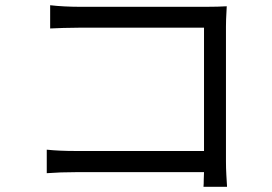

<svg xmlns="http://www.w3.org/2000/svg" viewBox="-20 -706 1040 735"><path d="M849 9H759Q760 -1 760 -19Q760 -32 761 -47H272Q211 -47 159 -43V-133Q207 -128 270 -128H761V-600H282Q254 -600 222.5 -599Q191 -598 172 -597V-686Q197 -683 227 -681.5Q257 -680 281 -680H774Q792 -680 812.5 -680.5Q833 -681 848 -682Q848 -673 847 -662Q845 -630 845 -604V-88Q845 -63 846.5 -36Q848 -9 849 6Q849 7 849 9Z"/></svg>

Font: Noto Sans CJK KR Regular (TTF)
Style: Regular
Weight: 400
Designer: Ryoko NISHIZUKA 西塚涼子 (kana & ideographs); Paul D. Hunt (Latin, Greek & Cyrillic); Wenlong ZHANG 张文龙 (bopomofo); Sandoll 
Foundry: Adobe Systems Incorporated
Version: Version 1.004;PS 1.004;hotconv 1.0.82;makeotf.lib2.5.63406